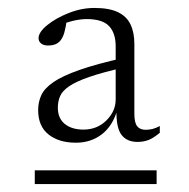

<svg xmlns="http://www.w3.org/2000/svg" viewBox="-20 -706 476 483"><path d="M67.5 -243V-277.5H374V-243ZM293 -536.5Q238 -524 204.8 -512.5Q171.5 -501 154.2 -489.2Q137 -477.5 131.2 -464.2Q125.5 -451 125.5 -435Q125.5 -408.5 143 -394.2Q160.5 -380 190 -380Q224.5 -380 247.8 -403.2Q271 -426.5 271 -455.5V-589.5Q271 -622.5 254.5 -640.2Q238 -658 198 -658Q183 -658 164.5 -653.8Q146 -649.5 123.5 -640L148.5 -659Q145.5 -637 141.8 -624Q138 -611 132 -604Q126 -597 118.2 -594.2Q110.5 -591.5 101 -591.5Q89.5 -591.5 83.2 -596.8Q77 -602 77 -610Q77 -625 98.8 -642.8Q120.5 -660.5 152.8 -673.2Q185 -686 217.5 -686Q254.5 -686 276.5 -675.5Q298.5 -665 308.2 -644.8Q318 -624.5 318 -595.5V-419.5Q318 -397.5 325 -388.5Q332 -379.5 346.5 -379.5Q355 -379.5 363.5 -381.5Q372 -383.5 382 -389V-372Q366 -358.5 353.5 -353.8Q341 -349 326 -349Q299 -349 285.5 -367Q272 -385 273 -429L275.5 -430.5Q263.5 -389 236 -368Q208.5 -347 171 -347Q128 -347 102 -367.8Q76 -388.5 76 -429Q76 -449.5 84 -466.8Q92 -484 114.5 -499.5Q137 -515 179.8 -530Q222.5 -545 291.5 -560.5Z"/></svg>

Font: Newsreader 16pt Light
Style: Regular
Weight: 300
Designer: Hugues Gentile
Foundry: Production Type
Version: Version 1.003